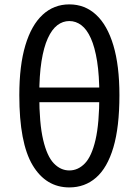

<svg xmlns="http://www.w3.org/2000/svg" viewBox="-20 -829 623 863"><path d="M291.6 13.4Q186.4 13.4 126.6 -86.5Q66.8 -186.5 66.8 -401.2Q66.8 -534.5 94 -625.3Q121.2 -716.1 171.7 -762.7Q222.1 -809.3 291.6 -809.3Q361.5 -809.3 411.9 -762.7Q462.4 -716.1 489.6 -625.1Q516.8 -534.1 516.8 -401.2Q516.8 -257.9 489.6 -166.3Q462.4 -74.7 411.9 -30.7Q361.5 13.4 291.6 13.4ZM291.6 -62.9Q331 -62.9 361.6 -94.7Q392.1 -126.4 409.3 -200.4Q426.5 -274.3 426.5 -401.2Q426.5 -490 416.5 -553.4Q406.4 -616.8 388.4 -656.9Q370.4 -697 345.7 -715.7Q321 -734.4 291.6 -734.4Q262.2 -734.4 237.7 -715.7Q213.2 -697 194.9 -656.9Q176.6 -616.8 166.5 -553.4Q156.5 -490 156.5 -401.2Q156.5 -274.3 174 -200.4Q191.4 -126.4 222 -94.7Q252.6 -62.9 291.6 -62.9ZM116.7 -369.6V-435.4H466.3V-369.6Z"/></svg>

Font: Noto Sans TC
Style: Regular
Weight: 100
Designer: Ryoko NISHIZUKA 西塚涼子 (kana, bopomofo & ideographs); Paul D. Hunt (Latin, Greek & Cyrillic); Sandoll Communications 산돌커뮤니
Foundry: Adobe
Version: Version 2.004;hotconv 1.0.118;makeotfexe 2.5.65603